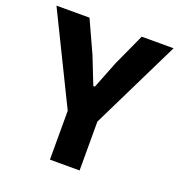

<svg xmlns="http://www.w3.org/2000/svg" viewBox="-127 -805 854 912"><g transform="rotate(20 300.0 -349.0)"><path d="M225 0V-247L4 -698H171L245 -536L299 -399H307L361 -536L435 -698H596L375 -247V0Z"/></g></svg>

Font: iA Writer Mono V
Style: Regular
Weight: 400
Designer: Mike Abbink, Paul van der Laan, Pieter van Rosmalen
Foundry: Bold Monday
Version: Version 2.000